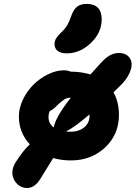

<svg xmlns="http://www.w3.org/2000/svg" viewBox="-20 -845 702 978"><path d="M319.8 -573.2Q289.1 -573.2 273.4 -585.9Q257.8 -598.6 257.8 -620.1Q257.8 -635.7 265.4 -648.7Q272.9 -661.6 290 -678.2Q311 -697.3 322.3 -716.3Q333.5 -735.4 344.2 -767.1Q356.4 -799.8 374.8 -812.5Q393.1 -825.2 421.9 -825.2Q459 -825.2 478.5 -805.4Q498 -785.6 498 -747.1Q498 -678.7 442.9 -626Q387.7 -573.2 319.8 -573.2ZM117.2 112.8Q89.8 112.8 68.8 93.3Q47.9 73.7 43.7 46.1Q39.6 18.6 55.2 -11.2Q95.7 -76.7 131.8 -109.9Q76.2 -169.9 76.2 -252Q76.2 -295.4 97.4 -339.1Q118.7 -382.8 151.4 -414.8Q184.1 -446.8 225.3 -466.8Q266.6 -486.8 305.2 -486.8Q326.2 -486.8 339.8 -480Q393.1 -480 440.9 -465.8Q445.8 -471.7 494.1 -524.9Q520 -552.7 541.5 -564Q563 -575.2 585.9 -575.2Q613.8 -575.2 630.6 -561Q647.5 -546.9 650.1 -524.4Q652.8 -502 639.2 -471.7Q625.5 -441.4 596.2 -412.1Q589.4 -405.3 576.7 -393.1Q564 -380.9 558.1 -375Q585.9 -325.2 585.9 -259.8Q585.9 -160.2 515.6 -94Q445.3 -27.8 340.8 -27.8Q293 -27.8 251 -40Q242.7 -25.9 221.2 8.3Q199.7 42.5 188 62Q158.2 112.8 117.2 112.8ZM227.1 -248Q227.1 -215.3 253.9 -195.8Q262.7 -249 340.8 -347.2Q321.3 -347.2 307.4 -338.4Q293.5 -329.6 271 -308.1Q251 -286.6 233.9 -279.8Q227.1 -266.1 227.1 -248ZM436 -254.9V-262.2Q361.8 -198.2 315.9 -174.8Q322.8 -173.8 336.9 -173.8Q381.3 -173.8 408.7 -196Q436 -218.3 436 -254.9Z"/></svg>

Font: Shantell Sans Irregular
Style: Bold
Weight: 700
Designer: Stephen Nixon, Anya Danilova, Shantell Martin
Foundry: Arrow Type
Version: Version 1.006;[9816181b4]